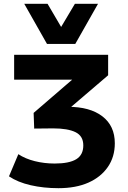

<svg xmlns="http://www.w3.org/2000/svg" viewBox="-20 -793 668 1005"><path d="M286 192Q208 192 140.5 176.5Q73 161 27 130L76 14Q112 38 162 50.5Q212 63 266 63Q342 63 379 40.5Q416 18 416 -32Q416 -81 375.5 -101Q335 -121 258 -121L159 -120L156 -202L410 -421L402 -376H54V-506H546V-399L318 -204L276 -234H335Q451 -234 516 -184Q581 -134 581 -43Q581 28 544.5 81Q508 134 442.5 163Q377 192 286 192ZM226 -563 107 -773H229L300 -652L372 -773H493L374 -563Z"/></svg>

Font: Nunito Sans 6pt ExtraBold
Style: Regular
Weight: 800
Version: Version 3.101;gftools[0.9.27]